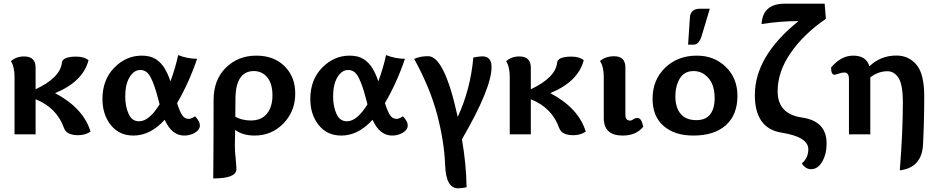

<svg xmlns="http://www.w3.org/2000/svg" viewBox="-20 -731 5101 1045"><path d="M173.8 -245.1Q308.1 -308.6 316.9 -389.6Q320.3 -422.9 395 -422.9Q438 -422.9 461.9 -403.3Q431.6 -286.6 279.8 -224.1Q434.1 -142.6 472.7 -14.6Q443.4 4.9 405.3 4.9Q341.8 4.9 328.1 -34.7Q288.6 -145 173.8 -190.9V0H59.1V-313Q59.1 -337.9 54.4 -359.9Q49.8 -381.8 39.6 -397.9Q67.9 -423.8 111.8 -423.8Q173.8 -423.8 173.8 -362.3Z M982.9 6.8Q914.6 6.8 876.5 -79.1Q798.3 6.8 706.5 6.8Q628.9 6.8 583.3 -50.3Q537.6 -107.4 537.6 -191.9Q537.6 -296.9 601.8 -362.5Q666 -428.2 751.5 -428.2Q798.3 -428.2 827.9 -409.2Q857.4 -390.1 876.2 -358.6Q895 -327.1 907.7 -288.1Q935.5 -363.8 949.7 -431.2Q1001 -411.1 1052.7 -411.1Q1009.3 -282.2 943.8 -169.9Q956.1 -129.9 970 -106.9Q983.9 -84 1005.9 -84Q1022 -84 1041.5 -98.1Q1067.9 -70.8 1067.9 -48.8Q1067.9 -24.9 1041.5 -9Q1015.1 6.8 982.9 6.8ZM736.8 -70.8Q791.5 -70.8 848.6 -163.1L836.9 -207Q820.8 -269 800.3 -309.6Q779.8 -350.1 743.7 -350.1Q709 -350.1 685.3 -311Q661.6 -272 661.6 -206.1Q661.6 -151.9 679.9 -111.3Q698.2 -70.8 736.8 -70.8Z M1140.6 240.2Q1142.6 32.2 1142.6 -187Q1142.6 -296.9 1209.2 -362.5Q1275.9 -428.2 1375.5 -428.2Q1470.7 -428.2 1528.8 -370.6Q1586.9 -313 1586.9 -222.2Q1586.9 -125 1522.7 -59.1Q1458.5 6.8 1365.7 6.8Q1301.8 6.8 1259.8 -23.9L1258.3 64Q1258.3 89.4 1262.5 130.4Q1266.6 171.4 1266.6 189.9Q1266.6 240.2 1140.6 240.2ZM1344.7 -75.2Q1402.3 -75.2 1432.6 -112.1Q1462.9 -148.9 1462.9 -211.9Q1462.9 -276.4 1434.3 -310.3Q1405.8 -344.2 1361.8 -344.2Q1268.6 -344.2 1261.7 -210L1260.7 -96.2Q1276.9 -85.9 1299.8 -80.6Q1322.8 -75.2 1344.7 -75.2Z M2114.3 6.8Q2045.9 6.8 2007.8 -79.1Q1929.7 6.8 1837.9 6.8Q1760.3 6.8 1714.6 -50.3Q1668.9 -107.4 1668.9 -191.9Q1668.9 -296.9 1733.2 -362.5Q1797.4 -428.2 1882.8 -428.2Q1929.7 -428.2 1959.2 -409.2Q1988.8 -390.1 2007.6 -358.6Q2026.4 -327.1 2039.1 -288.1Q2066.9 -363.8 2081.1 -431.2Q2132.3 -411.1 2184.1 -411.1Q2140.6 -282.2 2075.2 -169.9Q2087.4 -129.9 2101.3 -106.9Q2115.2 -84 2137.2 -84Q2153.3 -84 2172.9 -98.1Q2199.2 -70.8 2199.2 -48.8Q2199.2 -24.9 2172.9 -9Q2146.5 6.8 2114.3 6.8ZM1868.2 -70.8Q1922.9 -70.8 1980 -163.1L1968.3 -207Q1952.1 -269 1931.6 -309.6Q1911.1 -350.1 1875 -350.1Q1840.3 -350.1 1816.7 -311Q1793 -272 1793 -206.1Q1793 -151.9 1811.3 -111.3Q1829.6 -70.8 1868.2 -70.8Z M2473.6 293.9Q2407.2 293.9 2402.8 168.7Q2398.4 43.5 2360.4 -103.3Q2322.3 -250 2234.4 -410.2Q2265.1 -425.3 2310.1 -425.3Q2399.4 -425.3 2471.2 -94.7Q2541 -245.1 2556.2 -418Q2589.4 -424.3 2605.5 -424.3Q2655.3 -424.3 2655.3 -366.2Q2655.3 -250 2494.1 27.3Q2517.6 161.1 2519.5 288.1Q2494.1 293.9 2473.6 293.9Z M2869.1 -245.1Q3003.4 -308.6 3012.2 -389.6Q3015.6 -422.9 3090.3 -422.9Q3133.3 -422.9 3157.2 -403.3Q3127 -286.6 2975.1 -224.1Q3129.4 -142.6 3168 -14.6Q3138.7 4.9 3100.6 4.9Q3037.1 4.9 3023.4 -34.7Q2983.9 -145 2869.1 -190.9V0H2754.4V-313Q2754.4 -337.9 2749.8 -359.9Q2745.1 -381.8 2734.9 -397.9Q2763.2 -423.8 2807.1 -423.8Q2869.1 -423.8 2869.1 -362.3Z M3383.8 -106Q3383.8 -74.7 3409.2 -74.7Q3417.5 -74.7 3427.2 -81.8Q3437 -88.9 3449.7 -88.9Q3471.7 -88.9 3481 -41Q3441.9 6.8 3369.1 6.8Q3267.1 6.8 3266.1 -86.9V-314Q3266.1 -338.9 3261.2 -360.8Q3256.3 -382.8 3245.6 -398.9Q3276.4 -424.8 3322.8 -424.8Q3383.8 -424.8 3383.8 -363.3Z M3753.4 6.8Q3651.9 6.8 3591.8 -45.4Q3531.7 -97.7 3531.7 -193.4Q3531.7 -296.4 3600.1 -362.3Q3668.5 -428.2 3772.5 -428.2Q3867.7 -428.2 3930.7 -366.5Q3993.7 -304.7 3993.7 -209.5Q3993.7 -106 3930.7 -49.6Q3867.7 6.8 3753.4 6.8ZM3770.5 -77.1Q3820.3 -77.1 3845 -108.2Q3869.6 -139.2 3869.6 -196.3Q3869.6 -267.1 3836.2 -305.7Q3802.7 -344.2 3755.4 -344.2Q3703.6 -344.2 3679.7 -303.2Q3655.8 -262.2 3655.8 -207Q3655.8 -145.5 3684.6 -111.3Q3713.4 -77.1 3770.5 -77.1ZM3754.9 -487.8H3725.1L3734.9 -634.8Q3737.8 -683.6 3790.5 -683.6H3843.3L3799.3 -536.6Q3784.7 -487.8 3754.9 -487.8Z M4394 189.9Q4364.3 189.9 4344.2 158.2Q4379.4 128.4 4379.4 81.5Q4379.4 14.2 4233.9 -9Q4088.4 -32.2 4088.4 -213.9Q4088.4 -425.3 4326.2 -616.2Q4225.6 -616.2 4125 -600.1Q4131.3 -710.9 4251 -710.9H4468.3L4475.1 -627.9H4474.1Q4353.5 -544.9 4283 -442.6Q4212.4 -340.3 4212.4 -233.9Q4212.4 -110.4 4345.7 -91.1Q4479 -71.8 4479 49.8Q4479 106.9 4455.3 148.4Q4431.6 189.9 4394 189.9Z M4877.4 196.3Q4894 -15.1 4894 -171.9Q4894 -271 4870.4 -307.1Q4846.7 -343.3 4810.1 -343.3Q4760.3 -343.3 4716.8 -310.1V0H4600.6V-300.3Q4600.6 -336.4 4575.7 -336.4Q4563 -336.4 4544.7 -330.3Q4526.4 -324.2 4521.5 -324.2Q4503.4 -324.2 4503.4 -363.8Q4557.6 -428.2 4623.5 -428.2Q4694.8 -428.2 4711.9 -370.6Q4773.9 -428.7 4858.4 -428.7Q4925.8 -428.7 4968 -378.9Q5010.3 -329.1 5010.3 -207Q5010.3 -72.3 5003.9 54.7Q4997.6 181.6 4877.4 196.3Z"/></svg>

Font: ALMAS
Style: Bold
Weight: 700
Designer: ALMAS Font/ by Husham Jawad Kadhim, derived from the Bainsely font by/ Paul James MIller
Foundry: High-Logic / Made with FontCreator
Version: Version 1.411;September 19, 2021;FontCreator 14.0.0.2814 32-